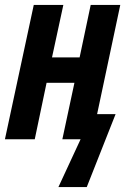

<svg xmlns="http://www.w3.org/2000/svg" viewBox="-27 -565 534 779"><path d="M210 194H325L442 -102H367L461 -545H341L296 -332H184L230 -545H110L-7 0H114L162 -229H275L226 0H300Z"/></svg>

Font: Noto Sans ExtraCondensed
Style: Bold Italic
Weight: 700
Width: 2
Italic angle: -12°
Designer: Monotype Design Team
Foundry: Monotype Imaging Inc.
Version: Version 2.013